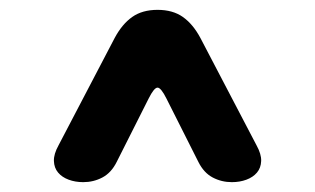

<svg xmlns="http://www.w3.org/2000/svg" viewBox="-20 -690 640 390"><path d="M149 -320Q133 -320 119.5 -325Q106 -330 98 -339.5Q90 -349 89.5 -363Q89 -377 99 -395L213 -613Q228 -641 248.5 -655.5Q269 -670 300 -670Q331 -670 351.5 -655.5Q372 -641 387 -613L501 -395Q511 -377 510.5 -363Q510 -349 502 -339.5Q494 -330 480.5 -325Q467 -320 451 -320Q430 -320 412 -329.5Q394 -339 383 -361L318 -490Q307 -512 300 -512Q293 -512 282 -490L217 -361Q206 -339 188 -329.5Q170 -320 149 -320Z"/></svg>

Font: Maple Mono NL
Style: Bold
Weight: 700
Monospace: yes
Designer: subframe7536
Version: Version 7.000